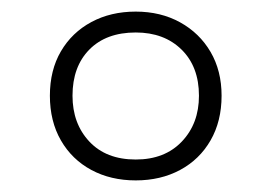

<svg xmlns="http://www.w3.org/2000/svg" viewBox="-20 -744 468 331"><path d="M214 -433Q171 -433 137.5 -451Q104 -469 85 -502Q66 -535 66 -579Q66 -623 85 -655.5Q104 -688 137.5 -706Q171 -724 214 -724Q257 -724 290.5 -705.5Q324 -687 343 -654.5Q362 -622 362 -579Q362 -535 343 -502Q324 -469 290.5 -451Q257 -433 214 -433ZM214 -469Q264 -469 293.5 -500Q323 -531 323 -579Q323 -629 293 -658.5Q263 -688 214 -688Q163 -688 134 -658.5Q105 -629 105 -579Q105 -531 134 -500Q163 -469 214 -469Z"/></svg>

Font: Noto Sans Oriya ExtraLight
Style: Regular
Weight: 250
Version: Version 2.003